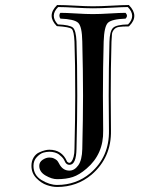

<svg xmlns="http://www.w3.org/2000/svg" viewBox="-20 -701 658 763"><path d="M307 -109Q310 -234 310 -321Q310 -412 307 -536Q306 -596 290.5 -610.5Q275 -625 220 -627Q216 -632 216 -639Q216 -646 220 -650Q242 -650 282 -647.5Q322 -645 349 -645Q377 -645 417.5 -647.5Q458 -650 479 -650Q490 -638 479 -627Q424 -625 409 -610.5Q394 -596 392 -536Q389 -435 389 -320Q389 -255 390 -182Q392 -89 324 -31Q295 -6 269 2.5Q243 11 207 11Q186 11 161 -3.5Q136 -18 136 -42Q136 -57 149.5 -66Q163 -75 176 -75Q187 -75 195 -71Q203 -67 206.5 -63.5Q210 -60 214.5 -51.5Q219 -43 221 -41Q234 -23 256 -23Q276 -23 291 -44Q306 -65 307 -109ZM276 -110Q279 -233 279 -321Q279 -453 276 -535Q274 -578 265 -586Q256 -594 208 -597H207L205 -598Q165 -639 206 -680L207 -681H209Q235 -681 279.5 -678.5Q324 -676 349 -676Q380 -676 424.5 -678.5Q469 -681 490 -681H492L493 -680Q534 -638 494 -598L492 -596H491Q466 -596 453 -594Q440 -592 433 -583.5Q426 -575 425 -566Q424 -557 423 -535Q420 -431 420 -320Q420 -251 421 -183Q423 -75 344 -7Q286 42 207 42Q188 42 166 34.5Q144 27 124.5 7Q105 -13 105 -42Q105 -61 113.5 -75Q122 -89 135 -95Q148 -101 158 -103.5Q168 -106 176 -106Q226 -106 246 -60Q246 -59 246 -59Q251 -54 256 -54Q260 -54 264.5 -59.5Q269 -65 272.5 -78Q276 -91 276 -110ZM284 -110Q283 -46 256 -46Q246 -46 240 -55Q240 -55 238 -59Q236 -63 233.5 -67.5Q231 -72 225.5 -77.5Q220 -83 214 -87.5Q208 -92 198 -95Q188 -98 176 -98Q165 -98 152.5 -94.5Q140 -91 126.5 -77Q113 -63 113 -42Q113 -5 145 14.5Q177 34 207 34Q283 34 339 -13Q415 -78 413 -183Q412 -251 412 -320Q412 -431 415 -535Q416 -576 428.5 -589.5Q441 -603 489 -604Q522 -638 488 -673Q469 -673 424.5 -670.5Q380 -668 349 -668Q323 -668 279.5 -670.5Q236 -673 211 -673Q177 -639 210 -604Q258 -602 270 -591Q282 -580 284 -536Q287 -453 287 -321Q287 -233 284 -110Z"/></svg>

Font: Linux Libertine Initials O
Style: Initials
Weight: 400
Designer: Philipp H. Poll
Foundry: Philipp H. Poll
Version: Version 5.0.6